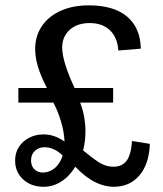

<svg xmlns="http://www.w3.org/2000/svg" viewBox="-20 -697 615 725"><path d="M145 8.3Q97.7 8.3 67.4 -19.5Q37.1 -47.4 37.1 -90.8Q37.1 -120.6 51.8 -142.8Q66.4 -165 90.8 -177.2Q115.2 -189.5 144.5 -189.5Q185.5 -189.5 223.6 -162.6Q222.2 -198.7 210.4 -238Q198.7 -277.3 181.6 -309.6H49.3V-364.7H157.2Q133.3 -411.1 123 -446Q112.8 -481 112.8 -512.2Q112.8 -561 137.9 -598.1Q163.1 -635.3 208.7 -656Q254.4 -676.8 315.4 -676.8Q409.7 -676.8 460 -634.3Q510.3 -591.8 511.7 -513.2L426.8 -506.3Q423.8 -555.2 395.3 -582.5Q366.7 -609.9 318.8 -609.9Q271 -609.9 242.9 -584Q214.8 -558.1 214.8 -517.6Q214.8 -491.2 226.6 -453.1Q238.3 -415 261.7 -364.7H407.2V-309.6H282.7Q293.5 -280.8 298.1 -254.2Q302.7 -227.5 302.7 -201.7Q302.7 -181.6 300.5 -164.3Q298.3 -147 293.9 -128.9Q329.1 -99.6 354.5 -83.5Q379.9 -67.4 407.7 -67.4Q441.4 -67.4 458.3 -90.3Q475.1 -113.3 478.5 -164.6L545.9 -153.8Q543 -77.1 506.3 -34.4Q469.7 8.3 409.7 8.3Q373.5 8.3 337.6 -10Q301.8 -28.3 264.2 -67.4Q242.2 -31.2 211.4 -11.5Q180.7 8.3 145 8.3ZM141.6 -45.4Q165.5 -45.4 185.5 -61.3Q205.6 -77.1 216.8 -109.4Q184.6 -141.1 147.9 -141.1Q126.5 -141.1 111.8 -127.4Q97.2 -113.8 97.2 -91.3Q97.2 -69.8 110.1 -57.6Q123 -45.4 141.6 -45.4Z"/></svg>

Font: Kameron Medium
Style: Regular
Weight: 500
Designer: Vernon Adams
Foundry: Vernon Adams
Version: Version 1.100